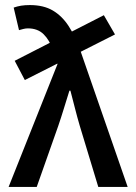

<svg xmlns="http://www.w3.org/2000/svg" viewBox="-20 -738 535 758"><path d="M78 -422 38 -498 390 -678 434 -602ZM14 0 207 -485 188 -542Q176 -579 152.5 -602.5Q129 -626 90 -626Q81 -626 71.5 -623.5Q62 -621 55 -619L34 -708Q48 -713 63 -715.5Q78 -718 98 -718Q152 -718 188.5 -696.5Q225 -675 251 -635Q277 -595 297 -539L484 0H368L295 -241Q285 -275 276 -310.5Q267 -346 258 -380H254Q243 -345 232 -309Q221 -273 210 -241L125 0Z"/></svg>

Font: Source Sans 3 ExtraLight SemiBold
Style: Regular
Weight: 600
Version: Version 3.052;hotconv 1.1.0;makeotfexe 2.6.0